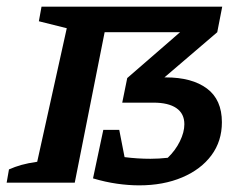

<svg xmlns="http://www.w3.org/2000/svg" viewBox="-29 -550 738 578"><path d="M251 -13 282 -159H330L346 -77Q385 -72 424 -72Q449 -72 476 -75Q499 -97 512.5 -124.5Q526 -152 526 -176Q526 -208 502 -224.5Q478 -241 433 -241H339L354 -315L513 -453H286L196 0H-9L-2 -40Q16 -48 35.5 -53.5Q55 -59 83 -63L172 -465L88 -486L96 -530H640L625 -453L466 -317H470Q549 -317 594 -283.5Q639 -250 639 -182Q639 -125 607.5 -82.5Q576 -40 519.5 -16Q463 8 390 8Q358 8 323 3Q288 -2 251 -13Z"/></svg>

Font: Piazzolla SC SemiBold
Style: Italic
Weight: 600
Italic angle: -11.3°
Designer: Juan Pablo del Peral
Foundry: Huerta Tipografica
Version: Version 1.330